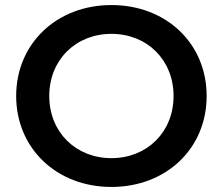

<svg xmlns="http://www.w3.org/2000/svg" viewBox="-20 -730 882 760"><path d="M421 10C638 10 798 -142 798 -350C798 -558 638 -710 421 -710C204 -710 44 -557 44 -350C44 -143 204 10 421 10ZM421 -104C280 -104 175 -207 175 -350C175 -493 280 -596 421 -596C562 -596 667 -493 667 -350C667 -207 562 -104 421 -104Z"/></svg>

Font: Talent
Style: Bold
Weight: 600
Designer: Mike Powis
Version: Version 1.001;hotconv 1.0.109;makeotfexe 2.5.65596